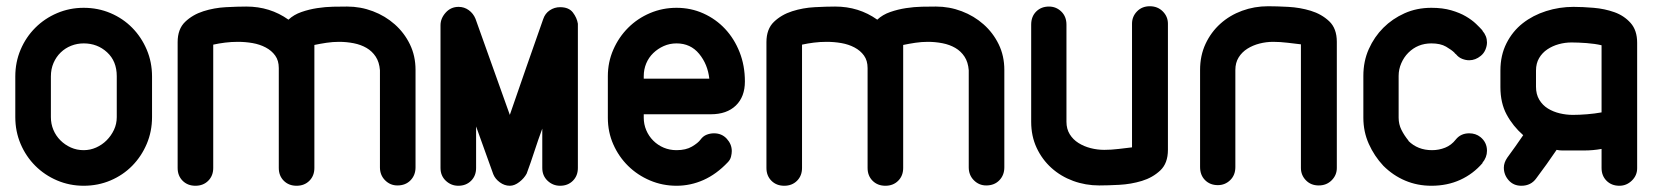

<svg xmlns="http://www.w3.org/2000/svg" viewBox="-20 -585 5318 615"><path d="M29 -340Q29 -386 46 -426Q63 -466 93 -496Q123 -526 163 -543Q203 -560 248 -560Q294 -560 334 -543Q374 -526 403.5 -496Q433 -466 450 -426Q467 -386 467 -340V-210Q467 -164 450 -124Q433 -84 403.5 -54Q374 -24 334 -7Q294 10 248 10Q203 10 163 -7Q123 -24 93 -54Q63 -84 46 -124Q29 -164 29 -210ZM143 -210Q143 -188 151 -169Q159 -150 173.5 -135.5Q188 -121 207 -112.5Q226 -104 248 -104Q269 -104 288 -112.5Q307 -121 321.5 -135.5Q336 -150 345 -169Q354 -188 354 -210V-341Q354 -389 323 -417.5Q292 -446 248 -446Q227 -446 208 -438.5Q189 -431 174.5 -417Q160 -403 151.5 -383.5Q143 -364 143 -340Z M663 -47Q663 -22 647 -6Q631 10 606 10Q581 10 565 -6Q549 -22 549 -47V-450Q549 -492 573 -515Q597 -538 631.5 -549Q666 -560 703.5 -562Q741 -564 769 -564Q845 -564 904 -522Q921 -538 945.5 -546.5Q970 -555 996 -559Q1022 -563 1047 -563.5Q1072 -564 1092 -564Q1135 -564 1174.5 -549Q1214 -534 1244.5 -507Q1275 -480 1293 -443Q1311 -406 1311 -361V-49Q1311 -24 1295 -7.5Q1279 9 1253 9Q1230 9 1213.5 -7.5Q1197 -24 1197 -49V-360Q1195 -386 1183.5 -403.5Q1172 -421 1154 -431.5Q1136 -442 1113 -446.5Q1090 -451 1066 -451Q1046 -451 1026 -448Q1006 -445 987 -441V-47Q987 -22 971 -6Q955 10 930 10Q905 10 889 -6Q873 -22 873 -47V-367Q873 -391 861.5 -407Q850 -423 831 -433Q812 -443 789 -447Q766 -451 742 -451Q721 -451 701 -448.5Q681 -446 663 -442Z M1391 -504Q1391 -526 1407.5 -544.5Q1424 -563 1449 -563Q1467 -563 1481.5 -552.5Q1496 -542 1503 -525L1613 -217L1666 -370L1720 -524Q1726 -542 1741 -552Q1756 -562 1774 -562Q1802 -562 1815 -545Q1828 -528 1831 -509V-47Q1831 -22 1815 -6Q1799 10 1774 10Q1751 10 1734 -6Q1717 -22 1717 -47V-173Q1704 -138 1692 -101Q1680 -64 1667 -29Q1659 -14 1643.5 -2Q1628 10 1613 10Q1596 10 1581 -1Q1566 -12 1560 -27L1505 -180V-47Q1505 -22 1489 -6Q1473 10 1448 10Q1425 10 1408 -6Q1391 -22 1391 -47Z M2042 -333H2252Q2247 -379 2219.5 -412.5Q2192 -446 2147 -446Q2125 -446 2106 -437.5Q2087 -429 2072.5 -415Q2058 -401 2050 -382Q2042 -363 2042 -341ZM2267 -158Q2292 -158 2308 -140.5Q2324 -123 2324 -101Q2324 -93 2321.5 -83Q2319 -73 2311 -65Q2275 -27 2233.5 -8.5Q2192 10 2147 10Q2102 10 2062 -7Q2022 -24 1992 -53.5Q1962 -83 1944.5 -122.5Q1927 -162 1927 -208V-341Q1927 -386 1944.5 -426Q1962 -466 1992 -496Q2022 -526 2062 -543Q2102 -560 2147 -560Q2193 -560 2233 -542Q2273 -524 2302.5 -492.5Q2332 -461 2349 -418Q2366 -375 2366 -324Q2366 -275 2337 -247Q2308 -219 2257 -219H2042V-208Q2042 -187 2050 -168Q2058 -149 2072.5 -134.5Q2087 -120 2106 -112Q2125 -104 2147 -104Q2177 -104 2196.5 -115.5Q2216 -127 2224 -138Q2232 -149 2243.5 -153.5Q2255 -158 2267 -158Z M2549 -47Q2549 -22 2533 -6Q2517 10 2492 10Q2467 10 2451 -6Q2435 -22 2435 -47V-450Q2435 -492 2459 -515Q2483 -538 2517.5 -549Q2552 -560 2589.5 -562Q2627 -564 2655 -564Q2731 -564 2790 -522Q2807 -538 2831.5 -546.5Q2856 -555 2882 -559Q2908 -563 2933 -563.5Q2958 -564 2978 -564Q3021 -564 3060.5 -549Q3100 -534 3130.5 -507Q3161 -480 3179 -443Q3197 -406 3197 -361V-49Q3197 -24 3181 -7.5Q3165 9 3139 9Q3116 9 3099.5 -7.5Q3083 -24 3083 -49V-360Q3081 -386 3069.5 -403.5Q3058 -421 3040 -431.5Q3022 -442 2999 -446.5Q2976 -451 2952 -451Q2932 -451 2912 -448Q2892 -445 2873 -441V-47Q2873 -22 2857 -6Q2841 10 2816 10Q2791 10 2775 -6Q2759 -22 2759 -47V-367Q2759 -391 2747.5 -407Q2736 -423 2717 -433Q2698 -443 2675 -447Q2652 -451 2628 -451Q2607 -451 2587 -448.5Q2567 -446 2549 -442Z M3606 -509Q3606 -532 3622 -548.5Q3638 -565 3663 -565Q3688 -565 3704.5 -548.5Q3721 -532 3721 -509V-105Q3721 -62 3696.5 -39Q3672 -16 3637.5 -5.5Q3603 5 3565.5 7Q3528 9 3501 9Q3457 9 3417.5 -5.5Q3378 -20 3348 -47Q3318 -74 3300.5 -111.5Q3283 -149 3283 -195V-506Q3283 -532 3299 -548Q3315 -564 3340 -564Q3363 -564 3379.5 -548Q3396 -532 3396 -506V-195Q3396 -172 3406.5 -155Q3417 -138 3434.5 -127Q3452 -116 3473.5 -110.5Q3495 -105 3517 -105Q3539 -105 3564 -108L3606 -113Z M4147 -443 4105 -448Q4080 -451 4058 -451Q4036 -451 4014.5 -445.5Q3993 -440 3975.5 -429Q3958 -418 3947.5 -401Q3937 -384 3937 -361V-50Q3937 -24 3920.5 -8Q3904 8 3881 8Q3856 8 3840 -8Q3824 -24 3824 -50V-361Q3824 -407 3841.5 -444.5Q3859 -482 3889 -509Q3919 -536 3958.5 -550.5Q3998 -565 4042 -565Q4069 -565 4106.5 -563Q4144 -561 4178.5 -550.5Q4213 -540 4237.5 -517Q4262 -494 4262 -451V-47Q4262 -24 4245.5 -7.5Q4229 9 4204 9Q4179 9 4163 -7.5Q4147 -24 4147 -47Z M4643 -138Q4659 -158 4686 -158Q4707 -158 4722 -146Q4743 -129 4743 -102Q4743 -81 4728 -63H4729Q4699 -28 4657.5 -9Q4616 10 4565 10Q4520 10 4481 -6.5Q4442 -23 4411 -54Q4382 -85 4364.5 -124Q4347 -163 4347 -208V-342Q4347 -389 4364.5 -428Q4382 -467 4411 -496Q4440 -525 4479 -542.5Q4518 -560 4565 -560Q4601 -560 4628.5 -552Q4656 -544 4675.5 -532.5Q4695 -521 4708 -508.5Q4721 -496 4729 -487H4728Q4743 -470 4743 -449Q4743 -438 4738 -426Q4733 -414 4723 -406Q4706 -392 4686 -392Q4675 -392 4663.5 -396.5Q4652 -401 4644 -411Q4643 -412 4641.5 -413Q4640 -414 4639 -416Q4630 -425 4612 -435.5Q4594 -446 4565 -446Q4521 -446 4491 -416Q4477 -402 4468.5 -382.5Q4460 -363 4460 -342V-208Q4460 -187 4469 -169Q4478 -151 4492 -134H4491Q4521 -104 4567 -104Q4589 -104 4609 -112Q4629 -120 4643 -138Z M4786 -359Q4786 -408 4805.5 -446.5Q4825 -485 4857.5 -510.5Q4890 -536 4932.5 -549.5Q4975 -563 5020 -563Q5049 -563 5084.5 -560Q5120 -557 5151 -546Q5182 -535 5203 -511.5Q5224 -488 5224 -448V-46Q5224 -23 5207 -6.5Q5190 10 5167 10Q5142 10 5126 -6Q5110 -22 5110 -47V-108Q5083 -103 5054 -103H5004H4984Q4975 -103 4966 -105L4934 -59L4901 -14Q4884 10 4853 10Q4828 10 4812.5 -7.5Q4797 -25 4797 -48Q4797 -64 4808 -80L4834 -116L4859 -152Q4826 -181 4806 -218Q4786 -255 4786 -306ZM4900 -307Q4900 -283 4910.5 -265.5Q4921 -248 4938 -237.5Q4955 -227 4976 -222Q4997 -217 5018 -217Q5039 -217 5063.5 -219Q5088 -221 5110 -225V-440Q5089 -445 5062 -447Q5035 -449 5014 -449Q4993 -449 4973 -443.5Q4953 -438 4936.5 -427Q4920 -416 4910 -399Q4900 -382 4900 -359Z"/></svg>

Font: VDS
Style: Bold
Weight: 700
Designer: artmaker
Foundry: artmaker
Version: Version 1.000 2009 initial release